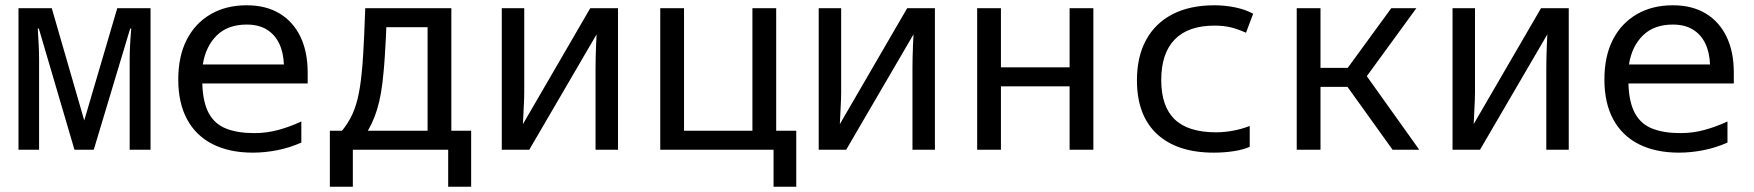

<svg xmlns="http://www.w3.org/2000/svg" viewBox="-20 -567 6640 727"><path d="M50 0V-536H176L299 -111L424 -536H550V0H471V-344Q471 -367 472.5 -396Q474 -425 477 -459H473L335 0H262L127 -459H123Q125 -428 126.5 -397.5Q128 -367 128 -343V0Z M937 11Q849 11 785.5 -21Q722 -53 688.5 -115Q655 -177 655 -266Q655 -354 687 -416.5Q719 -479 777.5 -513Q836 -547 914 -547Q987 -547 1038.5 -516Q1090 -485 1117.5 -428Q1145 -371 1145 -292V-251H746Q748 -180 770.5 -138.5Q793 -97 836.5 -80Q880 -63 943 -63Q990 -63 1034 -75Q1078 -87 1121 -107V-27Q1075 -7 1028.5 2Q982 11 937 11ZM748 -323H1055Q1053 -370 1036.5 -403.5Q1020 -437 989.5 -455.5Q959 -474 914 -474Q843 -474 801 -433Q759 -392 748 -323Z M1229 140V-72H1315L1258 -53Q1287 -83 1305.5 -117Q1324 -151 1334 -192.5Q1344 -234 1349 -286Q1351 -304 1352.5 -322.5Q1354 -341 1355.5 -367.5Q1357 -394 1359 -434.5Q1361 -475 1363 -536H1689V-72H1764V140H1677V0H1316V140ZM1361 -54 1333 -72H1599V-464H1403L1444 -493Q1443 -458 1441 -422Q1439 -386 1437 -353Q1435 -320 1432 -291Q1425 -208 1407.5 -151.5Q1390 -95 1361 -54Z M1880 0V-536H1965V-218Q1965 -206 1964.5 -191Q1964 -176 1963 -159Q1962 -142 1961.5 -126.5Q1961 -111 1960 -97L2215 -536H2320V0H2235V-307Q2235 -325 2235.5 -348.5Q2236 -372 2237 -396Q2238 -420 2239 -437L1984 0Z M2480 0V-536H2570V-72H2829V-536H2919V0ZM2909 140V-1H2854V-72H2995V140Z M3080 0V-536H3165V-218Q3165 -206 3164.5 -191Q3164 -176 3163 -159Q3162 -142 3161.5 -126.5Q3161 -111 3160 -97L3415 -536H3520V0H3435V-307Q3435 -325 3435.5 -348.5Q3436 -372 3437 -396Q3438 -420 3439 -437L3184 0Z M3680 0V-536H3770V-312H4030V-536H4120V0H4030V-240H3770V0Z M4576 11Q4437 11 4361 -59.5Q4285 -130 4285 -263Q4285 -352 4319.5 -415.5Q4354 -479 4419.5 -513Q4485 -547 4579 -547Q4618 -547 4657 -539Q4696 -531 4725 -515L4698 -443Q4667 -457 4640 -463.5Q4613 -470 4579 -470Q4479 -470 4428 -417.5Q4377 -365 4377 -264Q4377 -164 4428 -115Q4479 -66 4585 -66Q4615 -66 4648 -72Q4681 -78 4712 -90V-11Q4687 0 4651 5.5Q4615 11 4576 11Z M5253 0 5060 -269 5059 -277 5248 -536H5343L5136 -252L5130 -314L5354 0ZM4890 0V-536H4980V0ZM4977 -238V-310H5091V-238Z M5480 0V-536H5565V-218Q5565 -206 5564.5 -191Q5564 -176 5563 -159Q5562 -142 5561.5 -126.5Q5561 -111 5560 -97L5815 -536H5920V0H5835V-307Q5835 -325 5835.5 -348.5Q5836 -372 5837 -396Q5838 -420 5839 -437L5584 0Z M6337 11Q6249 11 6185.5 -21Q6122 -53 6088.5 -115Q6055 -177 6055 -266Q6055 -354 6087 -416.5Q6119 -479 6177.5 -513Q6236 -547 6314 -547Q6387 -547 6438.5 -516Q6490 -485 6517.5 -428Q6545 -371 6545 -292V-251H6146Q6148 -180 6170.5 -138.5Q6193 -97 6236.5 -80Q6280 -63 6343 -63Q6390 -63 6434 -75Q6478 -87 6521 -107V-27Q6475 -7 6428.5 2Q6382 11 6337 11ZM6148 -323H6455Q6453 -370 6436.5 -403.5Q6420 -437 6389.5 -455.5Q6359 -474 6314 -474Q6243 -474 6201 -433Q6159 -392 6148 -323Z"/></svg>

Font: Noto Sans Mono
Style: Regular
Weight: 400
Designer: Monotype Design Team
Foundry: Monotype Imaging Inc.
Version: Version 2.014